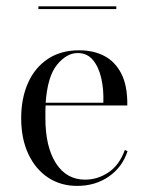

<svg xmlns="http://www.w3.org/2000/svg" viewBox="-20 -589 477 620"><path d="M229 11.3Q175.8 11.3 135.1 -15.7Q94.4 -42.7 71.4 -91.9Q48.4 -141.1 48.4 -207.3Q48.4 -271.8 70.6 -321.4Q92.7 -371 134.7 -398.8Q176.6 -426.6 235.5 -426.6Q282.3 -426.6 317.3 -408.1Q352.4 -389.5 372.2 -350.4Q391.9 -311.3 391.1 -248.4H96.8L96 -257.3H313.7Q315.3 -300.8 306.9 -337.1Q298.4 -373.4 279.8 -395.6Q261.3 -417.7 230.6 -417.7Q195.2 -417.7 164.1 -379.8Q133.1 -341.9 127.4 -255.6V-254Q126.6 -241.9 126.6 -229.8Q126.6 -217.7 126.6 -206.5Q126.6 -115.3 160.5 -62.1Q194.4 -8.9 254.8 -8.9Q295.2 -8.9 330.2 -32.3Q365.3 -55.6 383.1 -104.8L391.9 -100.8Q375 -49.2 331.5 -19Q287.9 11.3 229 11.3ZM104 -559.7V-568.5H355.6V-559.7Z"/></svg>

Font: Playfair 144pt SemiCondensed Light
Style: Regular
Weight: 300
Width: 4
Designer: Claus Eggers Sørensen
Foundry: Claus Eggers Sørensen
Version: Version 2.203